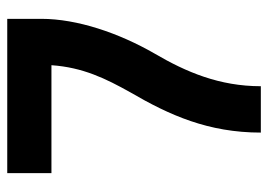

<svg xmlns="http://www.w3.org/2000/svg" viewBox="-125 -615 740 530"><g transform="rotate(-90 245.0 -350.0)"><path d="M144 0H272C272 -114 311 -206 362 -293C419 -392 458 -507 458 -606V-700H32V-578H330C324 -491 293 -428 255 -360C192 -252 144 -145 144 0Z"/></g></svg>

Font: Fervojo
Style: Bold
Weight: 700
Designer: kohakuno
Version: ver.1.0